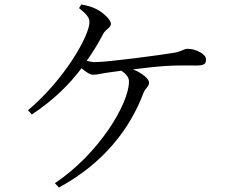

<svg xmlns="http://www.w3.org/2000/svg" viewBox="-20 -797 1040 850"><path d="M330 -761C360 -737 376 -721 376 -699C376 -638 263 -442 104 -309L121 -290C217 -354 286 -422 341 -495C358 -480 378 -466 392 -466C411 -466 435 -473 460 -476C475 -478 495 -481 517 -484C537 -471 551 -456 551 -436C551 -338 418 -116 223 14L241 33C439 -74 556 -228 615 -385C623 -407 640 -414 640 -431C640 -448 610 -473 569 -490C624 -497 681 -503 715 -505C761 -508 823 -507 853 -507C887 -507 892 -517 892 -534C892 -559 845 -581 811 -581C792 -581 786 -568 742 -562C687 -553 458 -522 401 -522C389 -522 378 -524 364 -528C392 -567 416 -607 438 -649C450 -669 471 -674 471 -692C471 -710 436 -742 408 -756C392 -765 366 -773 340 -777Z"/></svg>

Font: Source Han Serif AKR9
Style: Regular
Weight: 400
Designer: Ryoko NISHIZUKA 西塚涼子 (kana & ideographs); Frank Grießhammer (Latin, Greek & Cyrillic); Sandoll Communications 산돌커뮤니케이션, 
Foundry: Adobe Systems Incorporated
Version: Version 1.005;hotconv 1.0.107;makeotfexe 2.5.65593